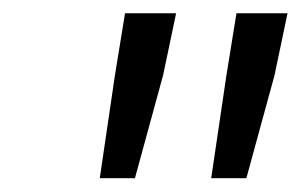

<svg xmlns="http://www.w3.org/2000/svg" viewBox="-20 -691 447 285"><path d="M128.1 -426.5 150.6 -579.3 165.6 -671.3H241.4L222.1 -579.3L180.3 -426.5ZM293.5 -426.5 316.1 -579.3 331 -671.3H406.8L387.5 -579.3L345.7 -426.5Z"/></svg>

Font: Source Sans 3
Style: Italic
Weight: 200
Italic angle: -11°
Designer: Paul D. Hunt
Foundry: Adobe
Version: Version 3.046;hotconv 1.0.118;makeotfexe 2.5.65603